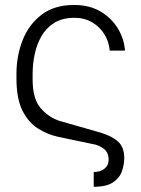

<svg xmlns="http://www.w3.org/2000/svg" viewBox="-20 -558 556 759"><path d="M350.5 180.4V122.2Q376.8 121.8 393.1 108.8Q409.4 95.9 409.4 73.5Q409.4 44 389.4 29.3Q369.3 14.6 344.1 11L210.2 -17Q167.6 -26.3 130 -50.1Q92.3 -73.9 68.9 -120.4Q45.5 -166.9 45.1 -244V-268.5Q45.5 -338.8 70 -400.4Q94.5 -462 144.9 -500.2Q195.3 -538.4 272.7 -538.4Q333.8 -538.4 377.7 -512.3Q421.5 -486.2 446.2 -445Q470.9 -403.8 474.1 -358H413.7Q410.9 -392.8 392.9 -422.2Q375 -451.7 344.6 -469.6Q314.3 -487.6 274.5 -487.6Q226.2 -487.6 194.2 -467.5Q162.3 -447.4 143.6 -414.6Q125 -381.7 117 -342.9Q109 -304 109 -266.7V-242.9Q109 -166.5 141.5 -129.6Q174 -92.7 217.3 -79.5L376.4 -34.1Q423.7 -19.9 447.4 2.3Q471.2 24.5 471.2 67.1Q471.2 90.9 462.7 117.2Q454.2 143.5 428.3 161.9Q402.3 180.4 350.5 180.4Z"/></svg>

Font: Inter UI Extra Light
Style: Regular
Weight: 200
Designer: Rasmus Andersson
Foundry: rsms
Version: 3.2;8d6f07862